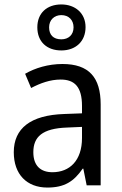

<svg xmlns="http://www.w3.org/2000/svg" viewBox="-20 -834 548 864"><path d="M256 -607C320 -607 365 -647 365 -712C365 -775 318 -814 256 -814C191 -814 148 -775 148 -711C148 -646 191 -607 256 -607ZM256 -657C220 -657 201 -677 201 -711C201 -744 224 -766 256 -766C289 -766 311 -744 311 -711C311 -677 288 -657 256 -657ZM261 -546C197 -546 138 -528 93 -502L120 -438C162 -460 206 -476 253 -476C316 -476 349 -443 349 -357V-324L269 -321C117 -316 42 -256 42 -149C42 -49 101 10 193 10C270 10 312 -17 352 -75H355L370 0H433V-364C433 -486 380 -546 261 -546ZM281 -260 349 -263V-213C349 -111 293 -59 216 -59C164 -59 130 -87 130 -149C130 -218 170 -256 281 -260Z"/></svg>

Font: Noto Sans Sinhala SemiCondensed
Style: Regular
Weight: 400
Width: 4
Designer: Jelle Bosma - Monotype Design Team
Foundry: Monotype Imaging Inc.
Version: Version 2.006